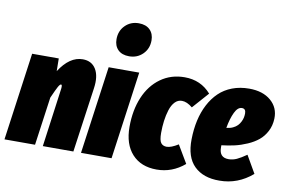

<svg xmlns="http://www.w3.org/2000/svg" viewBox="-97 -978 1741 1151"><g transform="rotate(10 774.0 -402.5)"><path d="M367.2 -554.2Q421.9 -554.2 447.8 -511.5Q473.6 -468.8 462.9 -395L407.2 0H221.2L270 -357.9Q272.9 -382.8 265.1 -382.8Q258.3 -382.8 248 -364.5Q237.8 -346.2 214.8 -293.9L173.8 0H-12.2L62 -534.2H224.1L225.1 -457Q287.6 -554.2 367.2 -554.2Z M636.7 -620.1Q592.8 -620.1 568.8 -644Q544.9 -668 544.9 -708Q544.9 -758.8 578.1 -792Q611.3 -825.2 660.6 -825.2Q704.6 -825.2 728.8 -801Q752.9 -776.9 752.9 -736.8Q752.9 -686.5 719.5 -653.3Q686 -620.1 636.7 -620.1ZM713.9 -534.2 639.6 0H453.6L527.8 -534.2Z M987.8 -554.2Q1086.4 -554.2 1148.4 -482.9L1060.5 -383.8Q1026.4 -412.1 995.6 -412.1Q971.2 -412.1 953.1 -393.1Q935.1 -374 925 -342Q915 -310.1 910.4 -274.7Q905.8 -239.3 905.8 -201.2Q905.8 -156.2 917.7 -140.6Q929.7 -125 952.6 -125Q979.5 -125 1022.5 -151.9L1086.4 -43.9Q1011.2 20 916.5 20Q821.3 20 767.1 -39.3Q712.9 -98.6 712.9 -204.1Q712.9 -305.7 746.1 -384.8Q779.3 -463.9 842 -509Q904.8 -554.2 987.8 -554.2Z M1380.4 -554.2Q1463.9 -554.2 1512.9 -512Q1562 -469.7 1559.6 -402.8Q1558.1 -359.9 1540 -325.4Q1522 -291 1494.6 -268.6Q1467.3 -246.1 1429.2 -229.5Q1391.1 -212.9 1354 -204.3Q1316.9 -195.8 1274.4 -190.9V-176.8Q1274.4 -116.2 1330.6 -116.2Q1356.4 -116.2 1380.4 -127.2Q1404.3 -138.2 1438.5 -162.1L1499.5 -56.2Q1411.1 20 1299.3 20Q1200.7 21 1145.5 -33Q1090.3 -86.9 1092.3 -195.8Q1093.3 -257.3 1105.2 -310.8Q1117.2 -364.3 1140.6 -409.2Q1164.1 -454.1 1197.5 -486.3Q1231 -518.6 1277.6 -536.4Q1324.2 -554.2 1380.4 -554.2ZM1285.6 -298.8Q1307.6 -300.8 1324.7 -308.8Q1341.8 -316.9 1352.3 -327.9Q1362.8 -338.9 1369.6 -352.8Q1376.5 -366.7 1378.9 -379.2Q1381.3 -391.6 1381.3 -403.8Q1381.3 -432.1 1357.4 -432.1Q1332 -432.1 1314 -394.5Q1295.9 -356.9 1285.6 -298.8Z"/></g></svg>

Font: Fira Sans Compressed Heavy
Style: Italic
Weight: 900
Width: 3
Italic angle: -8°
Designer: Carrois Corporate & Edenspiekermann AG
Foundry: Carrois Corporate GbR & Edenspiekermann AG
Version: Version 4.203;PS 004.203;hotconv 1.0.88;makeotf.lib2.5.64775